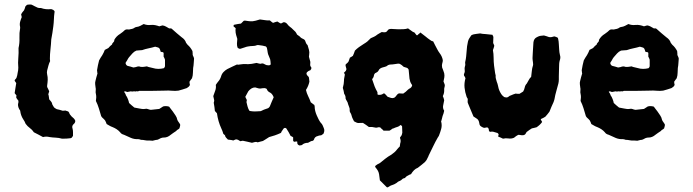

<svg xmlns="http://www.w3.org/2000/svg" viewBox="-20 -609 3029 839"><path d="M309 -81Q309 -72 301 -66Q293 -58 297 -47Q299 -40 299 -32Q299 -24 299 -16Q298 -14 296.5 -11.5Q295 -9 293 -7Q289 -5 288 -5Q280 -4 272 -3.5Q264 -3 256 -3Q251 -3 251 -3Q237 -7 223.5 -7.5Q210 -8 197 -10Q189 -12 182 -12Q175 -12 168 -10Q158 -15 148.5 -20.5Q139 -26 128 -31Q121 -42 110.5 -49.5Q100 -57 92 -68Q90 -73 87.5 -78Q85 -83 82 -87Q72 -102 69 -120Q69 -127 64 -132Q56 -147 60 -160Q61 -162 60.5 -164.5Q60 -167 61 -168Q57 -173 55 -176Q53 -179 51 -182Q51 -189 52 -192L44 -202Q46 -213 47.5 -224.5Q49 -236 51 -246L44 -256Q44 -260 47 -262.5Q50 -265 52 -269Q56 -280 57 -290Q60 -302 60 -313Q58 -335 60 -356Q62 -377 61 -399Q66 -421 65 -443Q64 -465 68 -486Q68 -491 68 -491Q65 -503 68 -514Q71 -525 75 -534Q74 -536 74 -539Q74 -542 72 -544Q74 -551 78 -555.5Q82 -560 85 -564Q87 -568 88.5 -572.5Q90 -577 91 -581L98 -588Q107 -590 117 -589Q120 -588 123.5 -586Q127 -584 131 -582Q138 -578 144.5 -575.5Q151 -573 159 -574Q170 -570 180.5 -569Q191 -568 201 -569H205Q205 -569 205.5 -568.5Q206 -568 207 -568Q212 -567 216 -563Q220 -559 218 -554Q216 -539 215.5 -524Q215 -509 213 -494Q211 -480 209 -465.5Q207 -451 204 -437Q203 -415 200.5 -393.5Q198 -372 198 -351Q198 -348 198.5 -346Q199 -344 199 -342Q194 -332 191.5 -322Q189 -312 186 -301Q184 -293 186 -284Q189 -272 188.5 -260Q188 -248 186 -235V-229Q188 -225 190.5 -220Q193 -215 195 -210Q194 -207 193 -203.5Q192 -200 191 -197Q193 -192 193.5 -186Q194 -180 195 -175Q199 -170 203 -165.5Q207 -161 208 -155Q208 -153 210 -150Q212 -147 213 -145Q215 -140 219.5 -137Q224 -134 228 -132Q235 -131 241 -129Q247 -127 254 -125Q258 -125 260.5 -125.5Q263 -126 266 -126Q268 -125 271.5 -124Q275 -123 278 -122Q279 -121 280 -119.5Q281 -118 282 -117Q284 -109 293 -100Q298 -96 302.5 -91.5Q307 -87 309 -81Z M828 -353Q827 -343 826.5 -332.5Q826 -322 824 -312Q823 -302 823 -290.5Q823 -279 819 -267Q817 -264 814 -260.5Q811 -257 808 -252Q808 -248 808.5 -245Q809 -242 810 -238Q808 -233 804 -229.5Q800 -226 796 -224Q786 -221 777.5 -218Q769 -215 760 -213Q746 -211 731 -212.5Q716 -214 701 -213Q688 -213 673.5 -212.5Q659 -212 644 -212H588Q584 -209 579.5 -210Q575 -211 571 -209Q567 -211 562 -209.5Q557 -208 552 -210Q548 -209 544.5 -208.5Q541 -208 536 -207Q532 -208 529 -209.5Q526 -211 522 -208Q524 -205 526.5 -201.5Q529 -198 530 -193Q533 -189 535 -185Q537 -181 539 -176Q541 -172 542 -167.5Q543 -163 544 -159Q549 -154 555 -149Q561 -144 567 -139Q572 -138 577.5 -137Q583 -136 588 -135Q594 -134 600 -133Q606 -132 613 -133Q620 -135 626 -132.5Q632 -130 639 -129Q648 -130 657.5 -131Q667 -132 676 -133Q680 -136 684.5 -138.5Q689 -141 693 -144Q706 -147 719 -143Q722 -138 726.5 -133Q731 -128 735 -122Q741 -113 747 -104.5Q753 -96 755 -85Q757 -80 761 -75Q765 -70 767 -66Q768 -61 766.5 -57Q765 -53 764 -48Q760 -44 754 -41Q753 -41 752 -39Q751 -37 749 -36Q743 -32 737 -28Q731 -24 726 -20Q712 -8 697 -8Q691 -8 688 -7Q683 -6 678 -3Q673 0 667 2Q662 2 657 3.5Q652 5 647 6Q644 6 640 5.5Q636 5 632 5Q623 6 614 4Q605 2 596 2Q593 1 590 0Q587 -1 584 -1Q567 0 552 -6.5Q537 -13 522 -20Q510 -23 505 -31Q498 -39 489.5 -44.5Q481 -50 471 -54Q465 -56 459 -59.5Q453 -63 446 -67Q445 -71 443 -75Q441 -79 439 -83Q437 -86 433.5 -89Q430 -92 427 -95Q424 -98 422 -102Q417 -119 412 -135.5Q407 -152 399 -168Q400 -175 400.5 -182.5Q401 -190 399 -199Q398 -201 398 -204Q398 -207 398 -209Q398 -214 398.5 -217.5Q399 -221 398 -224Q397 -232 396 -240Q395 -248 397 -255Q399 -263 401 -271Q403 -279 406 -288Q405 -290 405 -294Q405 -298 404 -302Q406 -313 408 -324Q410 -335 413 -345Q416 -351 419.5 -356.5Q423 -362 427 -368Q434 -380 438 -391Q450 -397 452.5 -398.5Q455 -400 457 -403Q459 -406 470 -415Q469 -418 475 -424Q481 -430 479 -434Q488 -451 505 -461Q511 -465 516.5 -469.5Q522 -474 526 -478Q531 -481 535.5 -480.5Q540 -480 544 -480Q547 -481 550.5 -481.5Q554 -482 558 -483Q560 -484 563 -485Q566 -486 568 -488Q570 -489 572 -490Q574 -491 576 -491Q585 -492 593 -496Q601 -500 608 -504Q623 -498 639 -500Q649 -501 658.5 -499Q668 -497 676 -494L690 -498Q698 -497 705 -493Q712 -489 719 -485H728Q729 -484 730 -483.5Q731 -483 732 -482Q743 -472 753 -463.5Q763 -455 774 -446Q789 -436 793 -422Q797 -416 800 -413Q812 -403 821 -386Q821 -384 821.5 -380.5Q822 -377 822 -374Q821 -369 824 -364Q827 -359 828 -353ZM701 -320V-345Q701 -350 700 -351Q699 -354 697.5 -357Q696 -360 695 -361V-378L692 -381Q688 -381 682 -383Q680 -392 677 -397Q674 -401 669 -402Q664 -403 658 -405Q645 -401 630 -398Q615 -395 601 -390Q594 -389 588 -389Q582 -389 576 -388Q566 -384 558.5 -375.5Q551 -367 544 -359Q540 -354 537 -348Q534 -342 530 -337Q529 -336 529 -331Q532 -323 538 -321Q544 -320 550 -318Q556 -316 563 -314Q566 -315 568.5 -315Q571 -315 574 -316Q586 -321 594 -317Q602 -316 608.5 -317Q615 -318 622 -319Q628 -316 634.5 -315Q641 -314 647 -312Q660 -308 672 -308Q684 -308 696 -311Q701 -316 701 -320Z M1395 -49Q1398 -42 1397 -36Q1396 -30 1393 -24Q1392 -23 1389 -21.5Q1386 -20 1384 -18Q1380 -17 1377 -17Q1374 -17 1370 -15Q1355 -12 1352 1Q1351 3 1348 6Q1341 7 1338 8.5Q1335 10 1326 15Q1319 15 1312 17Q1305 19 1299 25Q1297 25 1296 25.5Q1295 26 1293 26Q1289 28 1284 24.5Q1279 21 1279 16V10Q1275 8 1269.5 10Q1264 12 1261 6V-9Q1258 -11 1255.5 -12.5Q1253 -14 1250 -15Q1246 -23 1241 -32Q1236 -41 1231 -48Q1227 -51 1224 -50Q1221 -49 1219 -47Q1217 -45 1216 -42.5Q1215 -40 1213 -38Q1211 -36 1210 -33Q1209 -30 1207 -28Q1194 -22 1181 -17.5Q1168 -13 1156 -10Q1149 -5 1142 -1Q1135 3 1129 7Q1123 8 1117 10Q1111 12 1106 13Q1100 10 1094.5 11.5Q1089 13 1081 15Q1072 13 1062 10.5Q1052 8 1041 6Q1038 7 1035 7Q1032 7 1030 8Q1026 6 1023.5 4Q1021 2 1017 1Q1012 -1 1008 1Q1004 3 999 5Q994 3 988 2.5Q982 2 976 1Q971 -4 967.5 -8Q964 -12 963 -18Q961 -20 959 -21.5Q957 -23 956 -24Q952 -38 947 -48Q933 -78 928 -114Q926 -116 924 -118.5Q922 -121 919 -124Q918 -133 917 -141.5Q916 -150 914 -160Q916 -166 916 -171Q914 -181 912 -189Q916 -201 920.5 -213Q925 -225 923 -238Q925 -242 928 -245.5Q931 -249 933 -252Q942 -262 946 -275Q949 -286 956.5 -294Q964 -302 973 -307Q984 -312 994.5 -317.5Q1005 -323 1015 -327Q1017 -327 1020.5 -326.5Q1024 -326 1026 -327Q1044 -330 1057 -329Q1063 -328 1069 -329Q1075 -330 1080 -330L1101 -334Q1107 -333 1113 -331Q1119 -329 1125 -332Q1127 -332 1128.5 -331.5Q1130 -331 1131 -331Q1136 -329 1140 -326.5Q1144 -324 1149 -324Q1160 -322 1163 -328Q1162 -345 1160.5 -350Q1159 -355 1154 -366Q1151 -372 1150 -378.5Q1149 -385 1148 -391Q1147 -395 1146.5 -398.5Q1146 -402 1142 -406Q1129 -410 1110 -412H1104Q1095 -408 1085 -408Q1075 -408 1064 -406Q1057 -405 1049.5 -402Q1042 -399 1034 -397Q1026 -393 1018 -401Q1015 -410 1015.5 -419.5Q1016 -429 1017 -439Q1015 -446 1012 -455.5Q1009 -465 1009 -478L1010 -485Q1009 -487 1006.5 -489Q1004 -491 1002 -492Q999 -495 1001 -498Q1001 -501 1004 -501Q1012 -503 1019 -504Q1026 -505 1033 -506L1045 -518Q1047 -519 1050 -519Q1073 -515 1083.5 -516Q1094 -517 1116 -524Q1127 -523 1137.5 -521Q1148 -519 1159 -520Q1162 -517 1165.5 -514.5Q1169 -512 1173 -509Q1178 -511 1183 -512.5Q1188 -514 1192 -515Q1198 -511 1205 -507Q1210 -506 1213.5 -509Q1217 -512 1221 -512Q1230 -511 1235.5 -503.5Q1241 -496 1248 -491Q1254 -487 1259.5 -481Q1265 -475 1271 -470Q1273 -467 1275 -464Q1277 -461 1278 -458Q1283 -454 1287 -451.5Q1291 -449 1294 -445Q1299 -441 1304.5 -439Q1310 -437 1313 -432Q1315 -427 1317 -421.5Q1319 -416 1324 -412Q1327 -402 1330 -391.5Q1333 -381 1331 -370Q1331 -365 1330 -361Q1332 -356 1333 -350Q1334 -344 1336 -339V-334Q1336 -331 1335.5 -327.5Q1335 -324 1336 -322Q1338 -316 1341 -313Q1341 -307 1336 -302Q1334 -301 1331 -300Q1328 -299 1326 -297Q1314 -290 1323 -279Q1324 -278 1326.5 -275.5Q1329 -273 1330 -270Q1331 -266 1331 -261.5Q1331 -257 1332 -252Q1328 -233 1317 -216Q1320 -202 1326.5 -189Q1333 -176 1338 -162Q1343 -159 1346 -156Q1349 -153 1353 -151Q1354 -148 1354.5 -147Q1355 -146 1355 -144Q1355 -134 1357.5 -124Q1360 -114 1364 -105Q1368 -96 1372 -88Q1376 -80 1382 -72Q1387 -68 1390 -61Q1393 -54 1395 -49ZM1176 -184Q1170 -199 1161 -204Q1150 -209 1147 -217Q1146 -221 1143 -222Q1140 -223 1137 -224Q1133 -224 1127.5 -223.5Q1122 -223 1117 -222Q1111 -222 1105.5 -224Q1100 -226 1095 -227Q1086 -227 1078 -222Q1074 -219 1071 -216.5Q1068 -214 1065 -210L1052 -186Q1054 -180 1057 -175.5Q1060 -171 1057 -163Q1059 -154 1061.5 -144.5Q1064 -135 1069 -126Q1071 -124 1072 -124Q1083 -122 1094 -122Q1105 -122 1115 -123Q1119 -123 1121 -124Q1132 -130 1148 -135Q1154 -136 1159 -144Q1163 -153 1167 -163.5Q1171 -174 1176 -184ZM964 -20Q964 -20 963.5 -20Q963 -20 963 -18Q965 -20 964 -20Z M1924 -237Q1923 -236 1923.5 -234.5Q1924 -233 1923 -231Q1920 -221 1921 -212Q1921 -201 1915 -189Q1917 -185 1918.5 -180.5Q1920 -176 1921 -171Q1919 -160 1916.5 -148Q1914 -136 1921 -125Q1920 -119 1918 -113Q1916 -107 1914 -102Q1913 -97 1911.5 -92Q1910 -87 1908 -79Q1908 -81 1907.5 -80Q1907 -79 1908 -77Q1912 -61 1908 -46Q1904 -31 1898 -16Q1897 -15 1896 -12.5Q1895 -10 1893 -8Q1882 11 1872.5 31Q1863 51 1853 71Q1852 75 1849 80Q1846 85 1844 90Q1840 96 1837 99Q1830 105 1822 111.5Q1814 118 1806 124Q1796 128 1789 135Q1782 142 1776 152Q1769 154 1763 158Q1757 160 1752 166Q1750 170 1745 170Q1740 171 1736.5 175Q1733 179 1728 181Q1719 184 1712 191Q1703 197 1693 200Q1688 201 1683 204.5Q1678 208 1674 210Q1672 209 1671 209Q1670 209 1670 209L1640 179Q1638 161 1636.5 152.5Q1635 144 1631.5 137.5Q1628 131 1619 120Q1620 118 1620 117Q1620 116 1621 115Q1624 113 1628 110Q1632 107 1636 106Q1644 101 1650 95.5Q1656 90 1663 85Q1669 80 1676 75.5Q1683 71 1690 67Q1697 62 1703.5 56.5Q1710 51 1715 44Q1718 40 1721 37Q1724 34 1727 31Q1728 27 1728 23.5Q1728 20 1729 17Q1733 7 1728 -6V-8L1735 -18Q1735 -17 1736.5 -23Q1738 -29 1738 -29Q1738 -38 1737.5 -43.5Q1737 -49 1737 -57Q1733 -62 1731.5 -62.5Q1730 -63 1728 -61Q1724 -57 1718 -55Q1712 -53 1706 -51Q1705 -51 1702 -49Q1699 -47 1697 -48L1684 -39Q1683 -39 1682.5 -38.5Q1682 -38 1681 -38H1656Q1653 -42 1649 -45Q1645 -48 1642 -52Q1635 -54 1631.5 -52.5Q1628 -51 1623 -51L1606 -54H1592Q1585 -59 1579 -63.5Q1573 -68 1566 -72Q1549 -71 1544 -71.5Q1539 -72 1527 -79Q1525 -82 1524 -85Q1523 -88 1521 -91Q1518 -97 1516.5 -103.5Q1515 -110 1512 -115Q1508 -119 1508 -126Q1509 -134 1506 -140.5Q1503 -147 1501 -154Q1500 -161 1496 -167Q1492 -173 1490 -179Q1491 -190 1484 -199Q1482 -213 1478 -225Q1483 -243 1483 -255Q1483 -263 1484.5 -269.5Q1486 -276 1487 -283Q1486 -285 1485 -287.5Q1484 -290 1482 -291H1483L1489 -297Q1492 -299 1494 -307Q1493 -311 1492 -314.5Q1491 -318 1490 -322Q1490 -327 1491 -328Q1501 -336 1503 -340Q1505 -344 1509 -357Q1510 -358 1512.5 -359Q1515 -360 1516 -361Q1516 -361 1522 -365Q1524 -370 1526.5 -375.5Q1529 -381 1531 -388Q1539 -396 1548.5 -403Q1558 -410 1568 -416Q1581 -424 1585 -427.5Q1589 -431 1600 -442Q1607 -445 1614.5 -448.5Q1622 -452 1629 -458Q1634 -461 1639 -464Q1644 -467 1648 -469Q1653 -468 1656.5 -468Q1660 -468 1663 -468Q1669 -469 1672 -473.5Q1675 -478 1679 -481Q1689 -484 1701 -482Q1706 -482 1711.5 -481.5Q1717 -481 1722 -481Q1733 -481 1743.5 -481.5Q1754 -482 1763 -485Q1771 -480 1777.5 -474.5Q1784 -469 1791 -467Q1793 -464 1795 -462Q1797 -460 1798 -458Q1802 -452 1806 -457Q1808 -459 1809 -460Q1810 -461 1812 -462Q1813 -463 1814.5 -464.5Q1816 -466 1817 -467Q1822 -463 1828 -458.5Q1834 -454 1839 -450Q1844 -446 1849.5 -441.5Q1855 -437 1860 -434Q1864 -430 1873 -428Q1875 -424 1877 -420Q1879 -416 1881 -412Q1886 -403 1890.5 -394Q1895 -385 1901 -377Q1912 -363 1915 -346Q1915 -339 1912.5 -332Q1910 -325 1912 -314Q1914 -309 1916.5 -302.5Q1919 -296 1921 -289Q1923 -279 1921.5 -270.5Q1920 -262 1918 -253Q1920 -249 1921 -245.5Q1922 -242 1924 -237ZM1781 -237Q1776 -244 1773 -251Q1772 -256 1770.5 -261Q1769 -266 1769 -270Q1768 -275 1768 -280.5Q1768 -286 1767 -291Q1766 -296 1766 -301.5Q1766 -307 1761 -311Q1758 -313 1753.5 -314Q1749 -315 1744 -317Q1740 -321 1735.5 -324.5Q1731 -328 1727 -330Q1723 -331 1720 -331Q1711 -330 1702.5 -328.5Q1694 -327 1685 -327Q1683 -327 1680 -326Q1677 -325 1675 -324Q1670 -319 1663.5 -317.5Q1657 -316 1651 -314Q1647 -313 1642 -310Q1637 -307 1635 -302Q1632 -296 1627.5 -293.5Q1623 -291 1619 -289Q1615 -285 1614.5 -281.5Q1614 -278 1613 -275Q1612 -271 1610 -268.5Q1608 -266 1606 -263Q1612 -244 1617 -231.5Q1622 -219 1629 -207Q1630 -203 1629.5 -200.5Q1629 -198 1631 -195Q1638 -194 1644 -195Q1650 -196 1655 -200Q1656 -201 1658 -200.5Q1660 -200 1661 -200Q1665 -196 1668 -192.5Q1671 -189 1674 -186Q1682 -183 1689 -181Q1696 -179 1703 -182Q1709 -186 1713 -192.5Q1717 -199 1724 -201Q1728 -201 1732.5 -200.5Q1737 -200 1742 -200Q1744 -202 1747.5 -204Q1751 -206 1753 -208Q1758 -213 1762.5 -217Q1767 -221 1773 -224Q1780 -229 1781 -237Z M2427 -368Q2429 -362 2428.5 -356Q2428 -350 2426 -345Q2424 -338 2423.5 -330.5Q2423 -323 2423 -315Q2423 -305 2422.5 -295.5Q2422 -286 2422 -276Q2422 -269 2422 -261Q2422 -253 2420 -244Q2416 -228 2411 -211Q2406 -194 2403 -176Q2402 -174 2401.5 -170.5Q2401 -167 2399 -163Q2390 -144 2381 -121Q2377 -116 2372.5 -110Q2368 -104 2363 -99Q2359 -96 2354.5 -94Q2350 -92 2346 -90Q2344 -90 2343 -86Q2345 -84 2346.5 -81Q2348 -78 2349 -76Q2341 -64 2325 -53Q2321 -52 2315.5 -50.5Q2310 -49 2304 -48Q2294 -42 2281 -32Q2280 -30 2278 -26.5Q2276 -23 2274 -21Q2267 -17 2260.5 -18Q2254 -19 2246 -20Q2243 -19 2240.5 -17.5Q2238 -16 2235 -14Q2233 -13 2230.5 -10.5Q2228 -8 2226 -7Q2214 -2 2202 -4Q2190 -6 2178 -3Q2173 -6 2167.5 -8Q2162 -10 2157 -12Q2157 -14 2157.5 -16Q2158 -18 2159 -21Q2157 -28 2150 -29Q2143 -31 2136.5 -33Q2130 -35 2123 -33Q2116 -33 2116 -43Q2114 -52 2109 -52H2105Q2098 -49 2091.5 -51.5Q2085 -54 2079 -59Q2075 -63 2074.5 -70Q2074 -77 2070 -84Q2067 -89 2060.5 -92.5Q2054 -96 2049 -100Q2043 -115 2037 -128.5Q2031 -142 2026 -155Q2023 -161 2023.5 -165.5Q2024 -170 2024 -177L2021 -182Q2021 -182 2019 -186Q2012 -206 2010 -226Q2008 -246 2014 -267Q2013 -270 2011.5 -273Q2010 -276 2008 -278Q2006 -283 2008.5 -288Q2011 -293 2011 -297Q2009 -311 2012 -320Q2014 -325 2013 -330Q2012 -335 2013 -339Q2016 -351 2017 -362.5Q2018 -374 2019 -385Q2020 -407 2025 -428Q2027 -436 2031 -442Q2035 -448 2039 -454Q2041 -456 2044 -457Q2047 -458 2050 -459Q2056 -460 2062.5 -461Q2069 -462 2078 -463Q2083 -462 2089.5 -461Q2096 -460 2103 -460Q2110 -459 2117 -458.5Q2124 -458 2132 -457Q2133 -454 2134 -452Q2135 -450 2136 -448Q2136 -441 2135.5 -434.5Q2135 -428 2135 -421Q2136 -418 2137.5 -415.5Q2139 -413 2140 -409Q2139 -405 2137.5 -400Q2136 -395 2134 -390Q2137 -374 2137 -356.5Q2137 -339 2139 -322Q2141 -311 2142 -300.5Q2143 -290 2146 -279Q2145 -272 2147 -265Q2149 -258 2151 -251Q2154 -244 2155.5 -237Q2157 -230 2159 -222Q2164 -206 2174 -193Q2180 -187 2183 -185Q2185 -184 2187.5 -184Q2190 -184 2192 -183Q2199 -183 2203 -187Q2207 -191 2212 -192Q2223 -197 2233 -200Q2238 -199 2243 -199H2250L2266 -209Q2271 -217 2273 -227Q2275 -237 2282 -244Q2287 -252 2291 -260Q2295 -268 2301 -273Q2303 -287 2304 -299Q2305 -311 2309 -323Q2310 -326 2309.5 -329.5Q2309 -333 2309 -336Q2308 -342 2307.5 -347.5Q2307 -353 2307 -355Q2308 -366 2308 -375Q2308 -384 2309 -392Q2310 -400 2310 -408.5Q2310 -417 2311 -424Q2313 -440 2325 -446Q2329 -448 2332 -449.5Q2335 -451 2339 -452Q2343 -453 2347 -453Q2351 -453 2357 -454Q2362 -453 2367.5 -451Q2373 -449 2379 -447Q2385 -446 2390.5 -447Q2396 -448 2402 -450Q2406 -449 2409 -448Q2412 -447 2416 -445Q2417 -444 2418 -442.5Q2419 -441 2419 -439Q2420 -434 2421 -428Q2422 -422 2422 -416Q2423 -404 2423.5 -392Q2424 -380 2427 -368Z M2946 -353Q2945 -343 2944.5 -332.5Q2944 -322 2942 -312Q2941 -302 2941 -290.5Q2941 -279 2937 -267Q2935 -264 2932 -260.5Q2929 -257 2926 -252Q2926 -248 2926.5 -245Q2927 -242 2928 -238Q2926 -233 2922 -229.5Q2918 -226 2914 -224Q2904 -221 2895.5 -218Q2887 -215 2878 -213Q2864 -211 2849 -212.5Q2834 -214 2819 -213Q2806 -213 2791.5 -212.5Q2777 -212 2762 -212H2706Q2702 -209 2697.5 -210Q2693 -211 2689 -209Q2685 -211 2680 -209.5Q2675 -208 2670 -210Q2666 -209 2662.5 -208.5Q2659 -208 2654 -207Q2650 -208 2647 -209.5Q2644 -211 2640 -208Q2642 -205 2644.5 -201.5Q2647 -198 2648 -193Q2651 -189 2653 -185Q2655 -181 2657 -176Q2659 -172 2660 -167.5Q2661 -163 2662 -159Q2667 -154 2673 -149Q2679 -144 2685 -139Q2690 -138 2695.5 -137Q2701 -136 2706 -135Q2712 -134 2718 -133Q2724 -132 2731 -133Q2738 -135 2744 -132.5Q2750 -130 2757 -129Q2766 -130 2775.5 -131Q2785 -132 2794 -133Q2798 -136 2802.5 -138.5Q2807 -141 2811 -144Q2824 -147 2837 -143Q2840 -138 2844.5 -133Q2849 -128 2853 -122Q2859 -113 2865 -104.5Q2871 -96 2873 -85Q2875 -80 2879 -75Q2883 -70 2885 -66Q2886 -61 2884.5 -57Q2883 -53 2882 -48Q2878 -44 2872 -41Q2871 -41 2870 -39Q2869 -37 2867 -36Q2861 -32 2855 -28Q2849 -24 2844 -20Q2830 -8 2815 -8Q2809 -8 2806 -7Q2801 -6 2796 -3Q2791 0 2785 2Q2780 2 2775 3.5Q2770 5 2765 6Q2762 6 2758 5.5Q2754 5 2750 5Q2741 6 2732 4Q2723 2 2714 2Q2711 1 2708 0Q2705 -1 2702 -1Q2685 0 2670 -6.5Q2655 -13 2640 -20Q2628 -23 2623 -31Q2616 -39 2607.5 -44.5Q2599 -50 2589 -54Q2583 -56 2577 -59.5Q2571 -63 2564 -67Q2563 -71 2561 -75Q2559 -79 2557 -83Q2555 -86 2551.5 -89Q2548 -92 2545 -95Q2542 -98 2540 -102Q2535 -119 2530 -135.5Q2525 -152 2517 -168Q2518 -175 2518.5 -182.5Q2519 -190 2517 -199Q2516 -201 2516 -204Q2516 -207 2516 -209Q2516 -214 2516.5 -217.5Q2517 -221 2516 -224Q2515 -232 2514 -240Q2513 -248 2515 -255Q2517 -263 2519 -271Q2521 -279 2524 -288Q2523 -290 2523 -294Q2523 -298 2522 -302Q2524 -313 2526 -324Q2528 -335 2531 -345Q2534 -351 2537.5 -356.5Q2541 -362 2545 -368Q2552 -380 2556 -391Q2568 -397 2570.5 -398.5Q2573 -400 2575 -403Q2577 -406 2588 -415Q2587 -418 2593 -424Q2599 -430 2597 -434Q2606 -451 2623 -461Q2629 -465 2634.5 -469.5Q2640 -474 2644 -478Q2649 -481 2653.5 -480.5Q2658 -480 2662 -480Q2665 -481 2668.5 -481.5Q2672 -482 2676 -483Q2678 -484 2681 -485Q2684 -486 2686 -488Q2688 -489 2690 -490Q2692 -491 2694 -491Q2703 -492 2711 -496Q2719 -500 2726 -504Q2741 -498 2757 -500Q2767 -501 2776.5 -499Q2786 -497 2794 -494L2808 -498Q2816 -497 2823 -493Q2830 -489 2837 -485H2846Q2847 -484 2848 -483.5Q2849 -483 2850 -482Q2861 -472 2871 -463.5Q2881 -455 2892 -446Q2907 -436 2911 -422Q2915 -416 2918 -413Q2930 -403 2939 -386Q2939 -384 2939.5 -380.5Q2940 -377 2940 -374Q2939 -369 2942 -364Q2945 -359 2946 -353ZM2819 -320V-345Q2819 -350 2818 -351Q2817 -354 2815.5 -357Q2814 -360 2813 -361V-378L2810 -381Q2806 -381 2800 -383Q2798 -392 2795 -397Q2792 -401 2787 -402Q2782 -403 2776 -405Q2763 -401 2748 -398Q2733 -395 2719 -390Q2712 -389 2706 -389Q2700 -389 2694 -388Q2684 -384 2676.5 -375.5Q2669 -367 2662 -359Q2658 -354 2655 -348Q2652 -342 2648 -337Q2647 -336 2647 -331Q2650 -323 2656 -321Q2662 -320 2668 -318Q2674 -316 2681 -314Q2684 -315 2686.5 -315Q2689 -315 2692 -316Q2704 -321 2712 -317Q2720 -316 2726.5 -317Q2733 -318 2740 -319Q2746 -316 2752.5 -315Q2759 -314 2765 -312Q2778 -308 2790 -308Q2802 -308 2814 -311Q2819 -316 2819 -320Z"/></svg>

Font: Darumadrop One
Style: Regular
Weight: 400
Version: Version 1.000